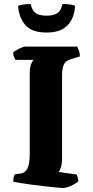

<svg xmlns="http://www.w3.org/2000/svg" viewBox="-20 -936 463 956"><path d="M291 0Q284 0 259.5 -2.5Q235 -5 202.5 -8.5Q170 -12 137.5 -16.5Q105 -21 79.5 -25Q54 -29 46 -32Q46 -55 54 -68L83 -72Q106 -75 117 -98Q128 -121 128 -168V-562Q128 -604 136 -619.5Q144 -635 146 -638H57Q54 -642 50 -652Q46 -662 45 -674Q51 -680 63 -687Q75 -694 87.5 -699Q100 -704 106 -704H364Q367 -698 372 -686.5Q377 -675 378 -655L335 -642Q321 -638 311 -631Q301 -624 295 -607Q289 -590 289 -556V-145Q289 -121 283.5 -103.5Q278 -86 272 -80L362 -67Q364 -63 367 -52.5Q370 -42 370 -32Q354 -20 332 -10Q310 0 291 0ZM212 -774Q138 -774 106 -811.5Q74 -849 70 -907Q76 -910 94 -913Q112 -916 133 -916Q140 -883 158 -870.5Q176 -858 212 -858Q247 -858 265.5 -870.5Q284 -883 291 -916Q319 -916 333.5 -913Q348 -910 354 -907Q350 -844 315.5 -809Q281 -774 212 -774Z"/></svg>

Font: Texturina ExtraBold
Style: Regular
Weight: 800
Designer: Guillermo Torres Carreño
Foundry: Omnibus-Type
Version: Version 1.002; ttfautohint (v1.8.3)